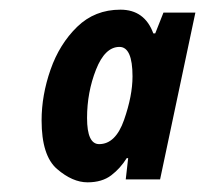

<svg xmlns="http://www.w3.org/2000/svg" viewBox="-20 -741 424 397"><path d="M160 -497Q160 -550 178.5 -597Q197 -644 227 -644Q254 -644 254 -583Q254 -543 236.5 -493Q219 -443 185 -443Q160 -443 160 -497ZM242 -414H245L240 -370H311L384 -715H318L301 -672H297Q279 -721 229 -721Q176 -721 139.5 -685.5Q103 -650 84.5 -597Q66 -544 66 -492Q66 -419 98 -391.5Q130 -364 161 -364Q191 -364 210 -378.5Q229 -393 242 -414Z"/></svg>

Font: Noto Sans UI Condensed ExtraBold
Style: Italic
Weight: 800
Width: 3
Designer: Monotype Design Team
Foundry: Monotype Imaging Inc.
Version: 1.001